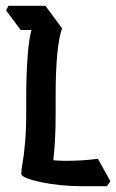

<svg xmlns="http://www.w3.org/2000/svg" viewBox="-20 -659 399 659"><path d="M255 -20Q223 -20 188 -23.5Q153 -27 122 -33.5Q91 -40 72 -47.5Q53 -55 53 -62Q53 -75 57.5 -100Q62 -125 66 -168.5Q70 -212 70 -279V-329Q70 -398 74.5 -461.5Q79 -525 88 -556H51L1 -623L9 -639H136L193 -562Q182 -531 176.5 -472.5Q171 -414 171 -334V-270Q171 -213 168.5 -173.5Q166 -134 163 -109Q181 -107 205 -107Q232 -107 258.5 -108.5Q285 -110 316 -114L359 -37L347 -20Z"/></svg>

Font: Jaini Purva
Style: Regular
Weight: 400
Designer: Maithili Shingre, Girish Dalvi (Devanagari), Taresh Vohra (Latin)
Foundry: Ek Type
Version: Version 2.000; ttfautohint (v1.8.4.7-5d5b)